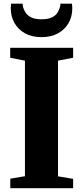

<svg xmlns="http://www.w3.org/2000/svg" viewBox="-20 -996 441 1016"><path d="M112 -63.5V-675L34 -690.5V-743H367V-690.5L287 -675V-63L367 -49.5V0H34.5V-50.5ZM199.5 -799.5Q148 -799.5 111.8 -820Q75.5 -840.5 56.2 -875Q37 -909.5 37 -950.5Q37 -958.5 37.5 -964.5Q38 -970.5 38.5 -976.5H99.5Q99.5 -973.5 100 -969.5Q100.5 -965.5 101.5 -961Q105 -945.5 114.8 -930Q124.5 -914.5 144.5 -904.2Q164.5 -894 199.5 -894Q234.5 -894 254.8 -904Q275 -914 284.5 -929.5Q294 -945 298 -961Q299.5 -965.5 299.5 -969.5Q299.5 -973.5 299.5 -976.5H360.5Q361.5 -970.5 362 -964.8Q362.5 -959 362.5 -951Q362.5 -909.5 343.5 -875.2Q324.5 -841 288 -820.2Q251.5 -799.5 199.5 -799.5Z"/></svg>

Font: Merriweather 60pt Black
Style: Regular
Weight: 900
Version: Version 2.100